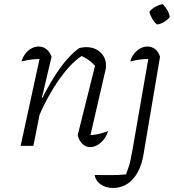

<svg xmlns="http://www.w3.org/2000/svg" viewBox="-20 -721 859 949"><path d="M364 -53 454 -413 456 -390Q433 -414 415.5 -426Q398 -438 374 -449L393 -450Q336 -417 275.5 -332.5Q215 -248 163 -126L151 -154Q177 -215 204.5 -266.5Q232 -318 260 -360Q288 -402 316 -433Q344 -464 373 -484Q383 -486 391 -487Q399 -488 406 -488Q449 -488 476.5 -462Q504 -436 504 -397Q504 -391 503.5 -385Q503 -379 501 -373L427 -53Q453 -55 473.5 -60Q494 -65 514 -73Q507 -49 493 -31.5Q479 -14 461.5 -4Q444 6 425 6Q404 6 387.5 -9.5Q371 -25 364 -53ZM82 0 182 -460 193 -429Q165 -430 141 -427.5Q117 -425 86 -417Q93 -440 106 -456.5Q119 -473 136 -482Q153 -491 171 -491Q192 -491 208.5 -478.5Q225 -466 235 -441L187 -238L192 -237L145 0ZM734 -429Q705 -431 676.5 -427.5Q648 -424 624 -417Q630 -440 643.5 -456.5Q657 -473 674 -482Q691 -491 708 -491Q730 -491 746.5 -478.5Q763 -466 771 -441ZM771 -441 689 44Q676 121 636.5 164.5Q597 208 538 208Q514 208 494.5 199.5Q475 191 463 177Q451 163 448 144Q479 144 521.5 144.5Q564 145 603 141Q612 117 617.5 99.5Q623 82 626.5 63Q630 44 635 19L717 -453ZM784 -701Q797 -688 807 -671Q817 -654 819 -636Q807 -622 790.5 -612Q774 -602 756 -600Q742 -612 732 -629Q722 -646 718 -663Q731 -678 748 -687.5Q765 -697 784 -701Z"/></svg>

Font: Piazzolla 8pt ExtraLight
Style: Italic
Weight: 250
Italic angle: -11.3°
Designer: Juan Pablo del Peral
Foundry: Huerta Tipografica
Version: Version 2.001